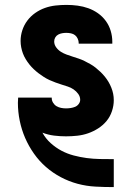

<svg xmlns="http://www.w3.org/2000/svg" viewBox="-20 -548 540 783"><path d="M443 215Q406 215 369 213Q332 211 296.5 201.5Q261 192 228 174.5Q195 157 167.5 133Q140 109 118.5 78.5Q97 48 82.5 14.5Q68 -19 60.5 -55.5Q53 -92 53 -129Q53 -134 53.5 -139.5Q54 -145 54 -150H191V-148Q191 -138 196.5 -129Q202 -120 210.5 -115Q219 -110 229 -108Q239 -106 249 -106Q259 -106 268.5 -107.5Q278 -109 286.5 -112.5Q295 -116 301 -124Q307 -132 307 -141Q307 -154 299 -165Q291 -176 280 -183.5Q269 -191 256.5 -195Q244 -199 231.5 -203Q219 -207 206.5 -211.5Q194 -216 182 -221.5Q170 -227 159 -234Q148 -241 137.5 -249Q127 -257 117.5 -266Q108 -275 100 -285Q92 -295 85 -306.5Q78 -318 73.5 -330Q69 -342 66.5 -355Q64 -368 64 -381Q64 -403 71 -424.5Q78 -446 91.5 -464Q105 -482 123.5 -495Q142 -508 163 -515.5Q184 -523 206.5 -525.5Q229 -528 251 -528Q274 -528 296.5 -525Q319 -522 340 -514.5Q361 -507 379.5 -494Q398 -481 411.5 -462.5Q425 -444 431.5 -422Q438 -400 438 -378V-370H301V-372Q301 -381 297 -390Q293 -399 286 -404.5Q279 -410 269.5 -412Q260 -414 251 -414Q242 -414 233.5 -412.5Q225 -411 217.5 -407Q210 -403 205.5 -395.5Q201 -388 201 -379Q201 -366 209 -355Q217 -344 228 -337Q239 -330 251.5 -325.5Q264 -321 276.5 -317Q289 -313 301 -309Q313 -305 325 -299Q337 -293 348.5 -286.5Q360 -280 370 -272Q380 -264 389.5 -255Q399 -246 407.5 -235.5Q416 -225 422.5 -214Q429 -203 434 -190.5Q439 -178 441.5 -165.5Q444 -153 444 -139Q444 -117 436.5 -94.5Q429 -72 414.5 -54.5Q400 -37 380.5 -24.5Q361 -12 339.5 -4.5Q318 3 295 5.5Q272 8 249 8Q225 8 200.5 5Q176 2 153 -7Q166 17 186.5 35.5Q207 54 230.5 66.5Q254 79 280.5 86Q307 93 333.5 96.5Q360 100 387 100.5Q414 101 441 101H444V215Z"/></svg>

Font: Iosevka Heavy
Style: Regular
Weight: 900
Monospace: yes
Designer: Belleve Invis
Foundry: Belleve Invis
Version: Version 32.5.0; ttfautohint (v1.8.4)